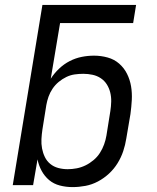

<svg xmlns="http://www.w3.org/2000/svg" viewBox="-20 -755 640 783"><path d="M276 8Q249 8 224 1.5Q199 -5 180.5 -20.5Q162 -36 150 -58Q138 -80 133 -105L115 0H32L153 -735H535L523 -661H225L187 -434Q201 -456 221 -475Q241 -494 264.5 -506Q288 -518 313 -523Q338 -528 363 -528H364Q392 -528 419 -520.5Q446 -513 466 -495.5Q486 -478 498 -454Q510 -430 514.5 -403Q519 -376 517.5 -347.5Q516 -319 512 -290L495 -190Q491 -164 482.5 -138.5Q474 -113 459.5 -89.5Q445 -66 424.5 -47Q404 -28 379.5 -15Q355 -2 328.5 3Q302 8 276 8ZM256 -65Q274 -65 292.5 -68.5Q311 -72 328.5 -80.5Q346 -89 361.5 -102Q377 -115 387.5 -131.5Q398 -148 404.5 -166Q411 -184 414 -202L430 -302Q433 -321 433.5 -340.5Q434 -360 429.5 -378Q425 -396 415.5 -411Q406 -426 391 -436Q376 -446 357.5 -450Q339 -454 320 -454Q302 -454 284.5 -451.5Q267 -449 250.5 -441Q234 -433 219.5 -421Q205 -409 194.5 -393.5Q184 -378 178 -361Q172 -344 169 -327L153 -227Q150 -207 149 -187.5Q148 -168 151.5 -149.5Q155 -131 163 -114.5Q171 -98 185 -86.5Q199 -75 217.5 -70Q236 -65 256 -65Z"/></svg>

Font: Zed Sans Extended
Style: Italic
Weight: 400
Width: 7
Italic angle: -9°
Designer: Belleve Invis
Foundry: Belleve Invis
Version: Version 1.0.0; ttfautohint (v1.8.4)